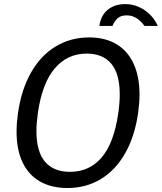

<svg xmlns="http://www.w3.org/2000/svg" viewBox="-20 -932 810 962"><path d="M63 -273Q63 -314 70 -364.5Q87 -484 136 -569.5Q185 -655 259.8 -699.8Q334.5 -744.5 427 -744.5Q506.5 -744.5 563 -711Q619.5 -677.5 649.2 -613.2Q679 -549 679 -458Q679 -417 672 -365.5Q655 -247.5 606.5 -163Q558 -78.5 484.2 -34.2Q410.5 10 318 10Q237 10 179.8 -23Q122.5 -56 92.8 -119.2Q63 -182.5 63 -273ZM162.5 -275.5Q162.5 -172.5 205.5 -121.8Q248.5 -71 330.5 -71Q428 -71 489.5 -143.2Q551 -215.5 572.5 -364.5Q580 -416.5 580 -458.5Q580 -562 537.5 -612.8Q495 -663.5 414.5 -663.5Q317.5 -663.5 254.2 -589.2Q191 -515 169.5 -364.5Q162.5 -314 162.5 -275.5ZM770.5 -802H704Q666 -855 615.5 -855Q584.5 -855 568.5 -839.8Q552.5 -824.5 543.5 -802H478Q481.5 -833.5 497.5 -858.2Q513.5 -883 541.5 -897.2Q569.5 -911.5 607 -911.5Q645 -911.5 677.8 -896.2Q710.5 -881 734.2 -856.2Q758 -831.5 770.5 -802Z"/></svg>

Font: 1883 Sans
Style: Italic
Weight: 400
Italic angle: -8°
Designer: 1883 Sans project is a fork of Public Sans.
Version: Version 1.009